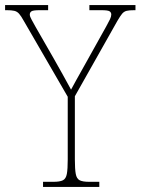

<svg xmlns="http://www.w3.org/2000/svg" viewBox="-30 -734 552 754"><path d="M139 0V-20H180Q205 -20 217 -26Q229 -32 232.5 -51Q236 -70 236 -108V-354L64 -651Q53 -671 45 -680Q37 -689 26 -691.5Q15 -694 -3 -694H-10V-714H159V-694H126Q100 -694 93.5 -689.5Q87 -685 87 -677Q87 -669 94 -657Q101 -645 110 -628L180 -506Q198 -474 215.5 -443Q233 -412 249 -382Q257 -397 269.5 -419.5Q282 -442 300 -474L387 -630Q397 -648 402 -658.5Q407 -669 407 -677Q407 -685 400.5 -689.5Q394 -694 368 -694H321V-714H502V-694H497Q478 -694 467.5 -691.5Q457 -689 449.5 -680Q442 -671 431 -652L264 -356V-108Q264 -70 267.5 -51Q271 -32 283 -26Q295 -20 320 -20H360V0Z"/></svg>

Font: Noto Serif Bengali SemiCondensed Thin
Style: Regular
Weight: 100
Width: 4
Designer: Juan Bruce, Universal Thirst, Indian Type Foundry and the Monotype Design Team.
Foundry: Monotype Imaging Inc.
Version: Version 2.003; ttfautohint (v1.8.4.7-5d5b)